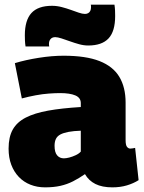

<svg xmlns="http://www.w3.org/2000/svg" viewBox="-20 -797 619 827"><path d="M17 -157Q17 -207 35 -239Q53 -271 91 -290.5Q129 -310 187.5 -320.5Q246 -331 328 -336V-353Q328 -376 304.5 -386Q281 -396 239 -396Q218 -396 190.5 -394Q163 -392 133.5 -386.5Q104 -381 74 -373L44 -525Q90 -539 147 -548Q204 -557 254 -557Q350 -557 408.5 -534Q467 -511 494 -466Q521 -421 521 -355V-194Q521 -172 527 -164.5Q533 -157 541 -157Q546 -157 551.5 -158Q557 -159 562 -160L577 -21Q555 -7 526.5 1.5Q498 10 464 10Q420 10 391 -4.5Q362 -19 346 -47Q320 -29 294.5 -16Q269 -3 240 3.5Q211 10 174 10Q140 10 111 -1.5Q82 -13 61 -35Q40 -57 28.5 -87.5Q17 -118 17 -157ZM215 -169Q215 -141 226 -128Q237 -115 255 -115Q265 -115 278.5 -118.5Q292 -122 306 -128.5Q320 -135 328 -144V-234Q297 -233 275.5 -229Q254 -225 240.5 -218Q227 -211 221 -199Q215 -187 215 -169ZM90 -597Q88 -610 87.5 -622Q87 -634 87 -645Q87 -710 115.5 -741Q144 -772 204 -772Q225 -772 246 -766.5Q267 -761 285 -754.5Q303 -748 319 -742.5Q335 -737 346 -737Q354 -737 360 -740.5Q366 -744 369 -750.5Q372 -757 372 -765Q372 -768 372 -771.5Q372 -775 371 -777H473Q475 -764 475.5 -751.5Q476 -739 476 -728Q476 -662 447.5 -631.5Q419 -601 360 -601Q341 -601 321 -606.5Q301 -612 281.5 -619Q262 -626 245 -631.5Q228 -637 218 -637Q205 -637 198 -629Q191 -621 191 -609Q191 -607 191 -603.5Q191 -600 192 -597Z"/></svg>

Font: Georama ExtraBold
Style: Regular
Weight: 800
Designer: Jean-Baptiste Levee
Foundry: Production Type
Version: Version 1.001